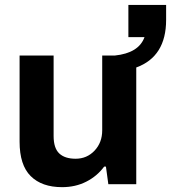

<svg xmlns="http://www.w3.org/2000/svg" viewBox="-20 -753 699 785"><path d="M233.9 12.2Q150.9 12.2 105.5 -33Q60.1 -78.1 60.1 -173.8V-525.9H199.2V-196.8Q199.2 -147.5 222.2 -125.7Q245.1 -104 289.1 -104Q335.4 -104 366.7 -137.2Q397.9 -170.4 397.9 -220.2V-525.9H449.2Q547.4 -536.1 570.8 -601.1H504.9V-732.9H659.2V-671.9Q659.2 -521.5 537.1 -477.1V0H422.9L413.1 -71.8H405.8Q377 -32.7 332.8 -10.3Q288.6 12.2 233.9 12.2Z"/></svg>

Font: Archivo
Style: Bold
Weight: 700
Designer: Hector Gatti
Foundry: Omnibus-Type
Version: Version 2.001